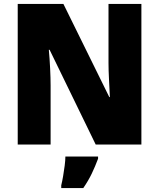

<svg xmlns="http://www.w3.org/2000/svg" viewBox="-20 -734 809 975"><path d="M698 0H466L232 -481H228Q232 -438 234.5 -387.5Q237 -337 237 -300V0H70V-714H302L535 -241H538Q536 -283 533.5 -331Q531 -379 531 -414V-714H698ZM478 72Q463 112 446 147.5Q429 183 403 221H291V207Q296 187 300.5 160.5Q305 134 308.5 107Q312 80 312 61H478Z"/></svg>

Font: Noto Sans Myanmar SemiCondensed Black
Style: Regular
Weight: 900
Width: 4
Designer: Monotype Design Team
Foundry: Monotype Imaging Inc.
Version: Version 2.107; ttfautohint (v1.8.4.7-5d5b)